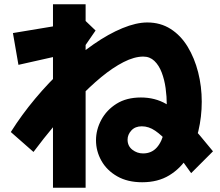

<svg xmlns="http://www.w3.org/2000/svg" viewBox="-20 -818 1040 906"><path d="M651 42Q582 42 533 14Q484 -14 458.5 -59.5Q433 -105 433 -156Q433 -206 458 -252.5Q483 -299 530 -328.5Q577 -358 645 -358Q712 -358 765 -327Q818 -296 870 -239Q922 -182 985 -104L882 -1Q856 -37 828.5 -75.5Q801 -114 772 -147Q743 -180 712.5 -201Q682 -222 649 -222Q618 -222 600 -202.5Q582 -183 582 -159Q582 -129 604.5 -111.5Q627 -94 655 -94Q695 -94 720 -122Q745 -150 756 -201.5Q767 -253 767 -323Q767 -362 761.5 -402Q756 -442 743 -476Q730 -510 708.5 -530.5Q687 -551 656 -551Q614 -551 563 -525Q512 -499 457.5 -454Q403 -409 347.5 -350.5Q292 -292 238.5 -228Q185 -164 138 -101L31 -195Q82 -276 146 -352.5Q210 -429 280.5 -494.5Q351 -560 421.5 -609Q492 -658 557.5 -685Q623 -712 675 -712Q737 -712 785 -681.5Q833 -651 865.5 -597.5Q898 -544 915 -477Q932 -410 932 -338Q932 -267 916 -199.5Q900 -132 866 -77.5Q832 -23 778.5 9.5Q725 42 651 42ZM230 68V-798H384V68ZM67 -512 41 -662 384 -719 431 -674 378 -597 365 -579Z"/></svg>

Font: Murecho Thin ExtraBold
Style: Regular
Weight: 800
Version: Version 1.010